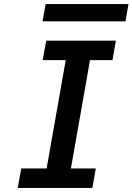

<svg xmlns="http://www.w3.org/2000/svg" viewBox="-20 -925 652 945"><path d="M84.5 -96H209.5L303.5 -629H190L207.5 -725H550.5L533.5 -629H423L329 -96H451.5L434.5 0H67.5ZM204.5 -905H612.5L597.5 -820H189.5Z"/></svg>

Font: JuliaMono SemiBold
Style: Italic
Weight: 600
Italic angle: -9°
Monospace: yes
Designer: cormullion
Foundry: corm
Version: Version 0.056; ttfautohint (v1.8.4)